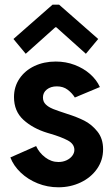

<svg xmlns="http://www.w3.org/2000/svg" viewBox="-20 -795 481 823"><path d="M24.4 -120.1 134.8 -168.9Q147.5 -140.6 173.6 -120.6Q199.7 -100.6 230.5 -100.6Q249.5 -100.6 265.1 -107.9Q280.8 -115.2 289.8 -127.2Q298.8 -139.2 298.8 -152.3Q298.8 -178.2 270 -193.4Q241.2 -208.5 195.8 -221.7L182.6 -225.6Q120.6 -244.6 80.3 -281.5Q40 -318.4 40 -378.9Q40 -423.3 63.5 -458Q86.9 -492.7 127.7 -512Q168.5 -531.2 218.8 -531.2Q262.2 -531.2 300 -516.8Q337.9 -502.4 366 -477.8Q394 -453.1 408.2 -421.9L300.8 -377Q289.1 -396 270 -410.4Q251 -424.8 223.6 -424.8Q197.8 -424.8 180.9 -411.6Q164.1 -398.4 164.1 -377Q164.1 -358.9 176.3 -347.2Q188.5 -335.4 207.5 -327.9Q226.6 -320.3 268.6 -306.6Q309.1 -293.9 340.8 -278.1Q372.6 -262.2 397.2 -231.7Q421.9 -201.2 421.9 -155.3Q421.9 -108.4 396 -71.3Q370.1 -34.2 326.2 -13.2Q282.2 7.8 230.5 7.8Q183.6 7.8 141.6 -9Q99.6 -25.9 68.8 -55.2Q38.1 -84.5 24.4 -120.1ZM37.6 -627.9 205.1 -774.9H233.4L400.9 -627.9L348.1 -564.5L221.2 -678.2H217.3L90.3 -564.5Z"/></svg>

Font: Reddit Sans
Style: Bold
Weight: 700
Designer: Stephen Hutchings
Foundry: Reddit
Version: Version 1.013